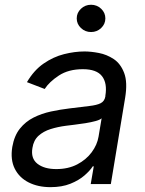

<svg xmlns="http://www.w3.org/2000/svg" viewBox="-20 -767 604 800"><path d="M190.3 12.8Q138.5 12.8 99.4 -6.9Q60.4 -26.6 41.5 -64.1Q22.7 -101.6 31.2 -154.8Q39.4 -201.7 62.9 -231Q86.3 -260.3 119.9 -277.2Q153.4 -294 192.3 -302.4Q231.2 -310.7 269.9 -315.3Q320.3 -321.7 351.9 -325.3Q383.5 -328.8 399.5 -337Q415.5 -345.2 419 -365.1V-367.9Q427.6 -420.1 405.2 -449.4Q382.8 -478.7 325.3 -478.7Q265.6 -478.7 225.5 -452.4Q185.4 -426.1 166.2 -396.3L92.3 -424.7Q121.4 -474.4 161.9 -502.3Q202.4 -530.2 246.8 -541.4Q291.2 -552.6 332.4 -552.6Q358.7 -552.6 391.7 -546.3Q424.7 -540.1 453.7 -521Q482.6 -501.8 497.3 -463.1Q512.1 -424.4 501.4 -359.4L441.8 0H358L370.7 -73.9H366.5Q355.1 -56.1 331.9 -35.9Q308.6 -15.6 273.3 -1.4Q237.9 12.8 190.3 12.8ZM214.5 -62.5Q264.2 -62.5 301.7 -82Q339.1 -101.6 362 -132.5Q384.9 -163.4 390.6 -197.4L403.4 -274.1Q397 -267.8 378.2 -262.6Q359.4 -257.5 335.8 -253.7Q312.1 -250 290 -247.3Q267.8 -244.7 254.3 -242.9Q220.9 -238.6 190.9 -229.2Q160.9 -219.8 140.4 -201.2Q120 -182.5 115.1 -150.6Q107.6 -106.9 136 -84.7Q164.4 -62.5 214.5 -62.5ZM359.4 -633.5Q334.9 -633.5 317.3 -650.2Q299.7 -666.9 299.7 -690.3Q299.7 -713.8 317.3 -730.5Q334.9 -747.2 359.4 -747.2Q383.9 -747.2 401.5 -730.5Q419 -713.8 419 -690.3Q419 -666.9 401.5 -650.2Q383.9 -633.5 359.4 -633.5Z"/></svg>

Font: Inter UI
Style: Italic
Weight: 400
Italic angle: -9.39999°
Designer: Rasmus Andersson
Foundry: rsms
Version: 3.2;8d6f07862